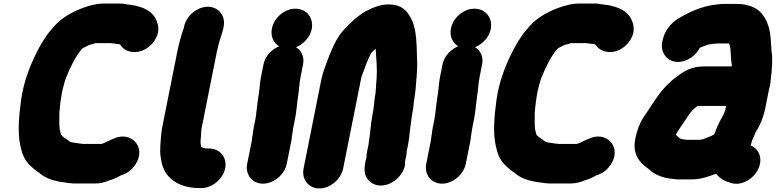

<svg xmlns="http://www.w3.org/2000/svg" viewBox="-20 -803 4376 1082"><path d="M518.8 -560H600.8L619.4 -558C627.7 -557.2 637.4 -555 644.8 -555C648 -554.3 652.1 -553.3 657.2 -552L658 -551C671.1 -529.7 691.1 -516.5 718.1 -511.5C780.7 -499.9 840.2 -544.1 862.3 -595C877.3 -629.8 873.8 -659.6 862.1 -687C845.6 -729 806.2 -755.2 754.3 -768L735.3 -773C722 -775.3 706.8 -777.4 691.5 -779L673.1 -782C660 -783.3 647.1 -783.7 634.3 -783H563.3C550.6 -783 538.1 -782 525.7 -780C461.7 -768.4 401.7 -743.2 350.9 -711C318.1 -691 293.7 -665.8 267.8 -635C237.5 -600.1 205.3 -546.9 182.8 -500C145.3 -423.7 113.2 -340 98.9 -240C86.1 -145.4 78.5 -54.9 94.6 17C97.4 26.3 99.4 34.7 100.6 42C109.9 78.5 127 109.4 152.6 132C167.4 146.7 182.2 159.4 200.9 171C232.2 198.6 268.5 212.5 320.7 222C353 225 376.8 232.6 412.9 231H515.9C546.2 231 573.4 223.2 597.5 213C612.7 209.4 625.7 203.3 643.1 195C649.9 191 656.2 187.7 662.1 185C694.5 174.9 719.8 157.6 740.4 128C786 62.9 762 2.2 720.2 -21C695 -35 667.1 -37.3 636.6 -28C613.9 -19 595.7 -11.8 574.2 -1C569.1 3.3 558.5 5.2 552.4 8H448.4L430.8 6C418.8 4.6 408.9 2.3 395.8 1L386.2 -1C382.5 -2.3 378.7 -3.3 374.8 -4L374 -5C363 -13.4 350.1 -22.8 339 -30H338C334.1 -34 329.9 -38 325.4 -42C324.8 -44 324.2 -44.8 323.2 -46C321.6 -54.7 319.2 -64.7 316.2 -76C312.5 -103.8 315.1 -139.7 314.7 -169C317 -202.4 323.4 -252.6 331.3 -292C335.3 -307.4 345.2 -348.8 351.7 -364C374.8 -422 406.6 -488.5 443.6 -529C447.6 -532.4 465.1 -542 471.6 -544C478.1 -547 488.5 -553 495.4 -553C501.7 -555.5 512.2 -557 518.8 -560Z M1017.4 -653 1015.8 -645C1000.8 -604.1 988.7 -559.4 979.2 -512L894 -85C887.3 -51.4 886.3 -13.6 883.6 17L883.2 34C881.2 58.8 885.1 81.7 888.6 102C903.2 194.7 980.3 257 1105.7 257H1114.7C1175.2 257 1236.9 205.9 1249 145.5C1261 85.1 1219.8 34 1159.2 34H1150.2C1147.5 34 1143.9 33.7 1139.4 33C1130.5 33 1121.7 28.4 1114.8 26C1114.3 25.3 1113.7 25 1113 25C1113.6 21.8 1112.2 16.1 1111.6 12C1108.4 1.3 1111.1 -16.6 1112.2 -31C1113.6 -46.5 1113.4 -67.2 1117 -85L1202 -511C1205.9 -530.4 1212.5 -555.1 1217.2 -572C1224.4 -598.1 1233.2 -617.3 1238.6 -644L1240.4 -653C1252.4 -713.5 1211.6 -765 1151.2 -765C1090.8 -765 1029.5 -713.5 1017.4 -653Z M1512.3 -642.5C1503.3 -597.4 1522.4 -560.4 1553.2 -542C1513.7 -526.7 1474.6 -488.9 1464.8 -440L1450.9 -370C1442.5 -328 1443 -290.4 1434.5 -248C1431.8 -231.3 1430.1 -217.7 1429.3 -207L1425.7 -179C1423.9 -164.7 1422.3 -146.7 1419.4 -132L1409.8 -84C1407.5 -72.7 1406 -61.7 1405.2 -51L1403.4 -42C1401.4 -32 1400 -21.7 1399.2 -11L1373 120C1361 180.5 1401.8 232 1462.2 232C1522.6 232 1584 180.5 1596 120L1620.6 -3C1624.1 -16.7 1624 -30 1626.4 -42C1629.1 -55.6 1630.1 -70.7 1632.8 -84L1642.2 -131C1651.5 -177.7 1652.5 -211.7 1659.3 -257C1665.4 -294.4 1666.4 -332.5 1673.9 -370L1687.8 -440C1696.8 -484.9 1676.4 -520.7 1648.2 -537C1689.5 -554 1727.2 -592.1 1736.7 -639.5C1749 -701.5 1707.8 -754 1645 -754C1583.5 -754 1524.5 -704 1512.3 -642.5Z M1913.7 147 2014.7 -359C2016.3 -367 2018.3 -374 2020.9 -380C2036.9 -422.9 2052.7 -471.2 2074.2 -507C2083.5 -514.8 2089.6 -523.2 2096.6 -529L2097.8 -515C2100.2 -467.3 2106.4 -415.4 2102.5 -363C2098.1 -322.9 2100.1 -291.1 2091.7 -249C2087.4 -212.3 2085.4 -187.1 2078.1 -151C2076 -137 2073.8 -122.7 2071.6 -108C2067.1 -78.5 2065.3 -41.8 2059.8 -14C2059 -6.7 2058 1.7 2056.8 11L2048.4 53C2046.6 62.3 2045.6 72.3 2045.4 83C2043.8 87.7 2042.6 92.3 2041.6 97L2038.6 112C2028.2 164.3 2037 197.4 2066.7 222C2113.8 261 2185.5 240.7 2227.1 195C2249.2 170.7 2266.1 137.7 2262.2 109L2264.6 97C2267.8 81.2 2271.9 67.9 2272 50L2280.8 6C2282.8 -7.3 2284.7 -20 2286.4 -32L2289.2 -61L2293.2 -91C2294.2 -99.7 2295.6 -110 2297.4 -122L2301.7 -154C2307.3 -181.8 2310.4 -201.5 2311.9 -225C2315 -248.9 2321.4 -287.3 2322.9 -310C2326.7 -352.9 2330.7 -400.5 2331 -441C2327.5 -532.9 2332 -638.3 2294.3 -703C2275.8 -738.4 2250.1 -766 2204.7 -775C2138.6 -787.2 2086.4 -762.5 2039.5 -739C2019.3 -727.5 1980.4 -698.5 1964.1 -682C1959.1 -676.7 1953.8 -671.7 1948.2 -667C1931.4 -649.4 1908.9 -626.6 1894 -606C1865.3 -563 1843.5 -512.4 1823.2 -457C1813.3 -427.2 1798.6 -394 1791.7 -359L1690.7 147C1678.6 207.5 1719.4 259 1779.8 259C1840.2 259 1901.6 207.5 1913.7 147Z M2521.3 -642.5C2512.3 -597.4 2531.4 -560.4 2562.2 -542C2522.7 -526.7 2483.6 -488.9 2473.8 -440L2459.9 -370C2451.5 -328 2452 -290.4 2443.5 -248C2440.8 -231.3 2439.1 -217.7 2438.3 -207L2434.7 -179C2432.9 -164.7 2431.3 -146.7 2428.4 -132L2418.8 -84C2416.5 -72.7 2415 -61.7 2414.2 -51L2412.4 -42C2410.4 -32 2409 -21.7 2408.2 -11L2382 120C2370 180.5 2410.8 232 2471.2 232C2531.6 232 2593 180.5 2605 120L2629.6 -3C2633.1 -16.7 2633 -30 2635.4 -42C2638.1 -55.6 2639.1 -70.7 2641.8 -84L2651.2 -131C2660.5 -177.7 2661.5 -211.7 2668.3 -257C2674.4 -294.4 2675.4 -332.5 2682.9 -370L2696.8 -440C2705.8 -484.9 2685.4 -520.7 2657.2 -537C2698.5 -554 2736.2 -592.1 2745.7 -639.5C2758 -701.5 2716.8 -754 2654 -754C2592.5 -754 2533.5 -704 2521.3 -642.5Z M3197.8 -560H3279.8L3298.4 -558C3306.7 -557.2 3316.4 -555 3323.8 -555C3327 -554.3 3331.1 -553.3 3336.2 -552L3337 -551C3350.1 -529.7 3370.1 -516.5 3397.1 -511.5C3459.7 -499.9 3519.2 -544.1 3541.3 -595C3556.3 -629.8 3552.8 -659.6 3541.1 -687C3524.6 -729 3485.2 -755.2 3433.3 -768L3414.3 -773C3401 -775.3 3385.8 -777.4 3370.5 -779L3352.1 -782C3339 -783.3 3326.1 -783.7 3313.3 -783H3242.3C3229.6 -783 3217.1 -782 3204.7 -780C3140.7 -768.4 3080.7 -743.2 3029.9 -711C2997.1 -691 2972.7 -665.8 2946.8 -635C2916.5 -600.1 2884.3 -546.9 2861.8 -500C2824.3 -423.7 2792.2 -340 2777.9 -240C2765.1 -145.4 2757.5 -54.9 2773.6 17C2776.4 26.3 2778.4 34.7 2779.6 42C2788.9 78.5 2806 109.4 2831.6 132C2846.4 146.7 2861.2 159.4 2879.9 171C2911.2 198.6 2947.5 212.5 2999.7 222C3032 225 3055.8 232.6 3091.9 231H3194.9C3225.2 231 3252.4 223.2 3276.5 213C3291.7 209.4 3304.7 203.3 3322.1 195C3328.9 191 3335.2 187.7 3341.1 185C3373.5 174.9 3398.8 157.6 3419.4 128C3465 62.9 3441 2.2 3399.2 -21C3374 -35 3346.1 -37.3 3315.6 -28C3292.9 -19 3274.7 -11.8 3253.2 -1C3248.1 3.3 3237.5 5.2 3231.4 8H3127.4L3109.8 6C3097.8 4.6 3087.9 2.3 3074.8 1L3065.2 -1C3061.5 -2.3 3057.7 -3.3 3053.8 -4L3053 -5C3042 -13.4 3029.1 -22.8 3018 -30H3017C3013.1 -34 3008.9 -38 3004.4 -42C3003.8 -44 3003.2 -44.8 3002.2 -46C3000.6 -54.7 2998.2 -64.7 2995.2 -76C2991.5 -103.8 2994.1 -139.7 2993.7 -169C2996 -202.4 3002.4 -252.6 3010.3 -292C3014.3 -307.4 3024.2 -348.8 3030.7 -364C3053.8 -422 3085.6 -488.5 3122.6 -529C3126.6 -532.4 3144.1 -542 3150.6 -544C3157.1 -547 3167.5 -553 3174.4 -553C3180.7 -555.5 3191.2 -557 3197.8 -560Z M3800.6 -454C3853.9 -454 3901.7 -490.7 3923.4 -533C3928.6 -535.7 3933.4 -538 3937.8 -540H3938.8C3947.5 -543.3 3957.2 -547 3968 -551C3969.5 -551.7 3971.2 -552 3973.2 -552C3989.4 -555.4 4008.7 -558 4026.4 -558H4088.4C4090.4 -554.7 4091.6 -552.3 4092 -551L4091.8 -550C4100.7 -520.4 4096.6 -478 4103 -446C4103 -443 4104.6 -434 4103.6 -429H3952.6C3877.4 -429 3838.6 -405.3 3788.3 -367C3735.2 -325.6 3701.3 -285.2 3663.5 -228L3651.9 -210C3634.8 -184.5 3620.1 -161 3603.4 -137C3583.5 -105.9 3568.8 -64.3 3560.2 -21C3543.4 63.2 3580.9 110.5 3628.3 144C3632.9 147.3 3635.8 149.7 3636.9 151L3659.3 169C3683.2 185.3 3716.6 198.1 3752.5 203L3769.1 205C3777.5 206.3 3786.3 207.3 3795.5 208H3879.5C3932 208 3975.3 190.2 4015.9 176C4034.1 202.1 4063.1 217.3 4098.5 228C4161.5 247.8 4228.1 201.8 4251.7 152C4283.5 87.3 4253.3 33.4 4210.6 17L4211.2 14C4213.1 4.8 4217.5 -7 4220.2 -16C4230.3 -34.9 4234.4 -54.2 4246.2 -71C4259.1 -92.5 4269.5 -115.7 4277.8 -139L4283.3 -157C4286.8 -167.7 4289.7 -179 4292.1 -191L4314.7 -304C4315.4 -307.3 4316.2 -310 4317.3 -312C4322.2 -331.2 4323.5 -355.6 4325.7 -374L4328.5 -398C4330.8 -429.8 4332.1 -452.5 4331.4 -483C4330.6 -504.6 4326.8 -514.7 4326.8 -535C4325.5 -555.2 4323.7 -572.8 4322.4 -593C4316.6 -667.2 4283.7 -740 4218.7 -765C4194.6 -773.6 4169.5 -781 4135.9 -781H4072.9C3959.6 -781 3878.4 -743.3 3801.4 -698C3762.3 -674 3724.8 -630.2 3713.8 -575L3712 -566C3700 -505.7 3740.7 -454 3800.6 -454ZM4072.1 -206 4068.3 -187C4066.5 -181 4064.7 -175.7 4063.1 -171C4062.6 -168.3 4061.3 -165.3 4059.3 -162C4052.5 -146.8 4041.2 -130 4035.4 -117L4025 -95C4022.2 -87.7 4019 -80 4015.4 -72C4011.8 -63.3 4007 -42 3998.4 -42C3985.8 -34.6 3965.4 -28.4 3951.4 -22C3944.8 -19.9 3938.3 -16 3929.2 -16C3926.4 -15.3 3924 -15 3922 -15H3851C3849 -15 3846.7 -15.3 3844.2 -16L3828.6 -18C3823.1 -18 3811.7 -21.6 3808.2 -26C3803.3 -31.3 3797 -36.7 3789.4 -42L3790 -45C3790.4 -47 3791.1 -49 3792.2 -51C3805.1 -71.6 3816.3 -89.1 3831 -110C3846.5 -131 3858.7 -154.4 3875.7 -174C3885.1 -187.4 3895.6 -193.1 3911.1 -206Z"/></svg>

Font: Smoothie
Style: BlkIt
Weight: 900
Foundry: Cannot Into Space Fonts
Version: Version 0.8